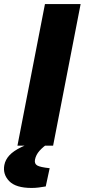

<svg xmlns="http://www.w3.org/2000/svg" viewBox="-67 -720 419 949"><path d="M19.2 0 155.2 -700H331.5L195.5 0ZM89.2 209Q11.3 209 -21.4 175.3Q-54.1 141.5 -45.6 96Q-40.6 69.5 -20.6 47.8Q-0.7 26.1 38.8 7L100.5 -20.9H177.1L176.1 -14.9Q145.5 5.7 127.9 25.7Q110.4 45.7 105.9 69.3Q102.3 89.3 116.9 97.8Q131.4 106.4 178.5 111.4L159.1 201.5Q141.6 204.5 124.1 206.8Q106.7 209 89.2 209Z"/></svg>

Font: REM Medium
Style: Italic
Weight: 500
Italic angle: -11°
Designer: Octavio Pardo
Foundry: Ashler Design
Version: Version 1.005;gftools[0.9.28]